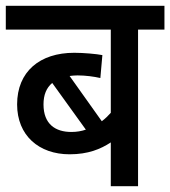

<svg xmlns="http://www.w3.org/2000/svg" viewBox="-20 -642 587 662"><path d="M547 -540V-622H0V-540H362V-253C353 -243 343 -233 331 -224L220 -380C228 -381 237 -382 247 -382C275 -382 304 -378 326 -373L333 -452C313 -456 268 -460 236 -460C117 -460 39 -395 39 -282C39 -175 114 -110 220 -110C284 -110 327 -128 362 -151V0H456V-540ZM130 -282C130 -315 140 -339 160 -356L276 -195C261 -190 245 -187 226 -187C171 -187 130 -214 130 -282Z"/></svg>

Font: Noto Sans Devanagari UI SemiCondensed Medium
Style: Regular
Weight: 500
Width: 4
Designer: Jelle Bosma - Monotype Design Team
Foundry: Monotype Imaging Inc.
Version: Version 2.004